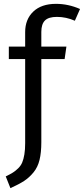

<svg xmlns="http://www.w3.org/2000/svg" viewBox="-20 -768 436 998"><path d="M275.9 -680.2Q232.4 -680.2 213.6 -661.4Q194.8 -642.6 194.8 -602.1V-525.9H325.2L315.9 -460.9H194.8V-28.8Q194.8 25.4 185.5 63.2Q176.3 101.1 154.3 127.9Q132.3 154.8 105.5 172.4Q78.6 189.9 34.2 210L9.8 148.9Q33.2 137.7 47.1 128.9Q61 120.1 74.7 106.7Q88.4 93.3 95.5 76.4Q102.5 59.6 106.7 34.7Q110.8 9.8 110.8 -23.9V-460.9H25.9V-525.9H110.8V-601.1Q110.8 -667.5 153.1 -707.8Q195.3 -748 271 -748Q335 -748 396 -721.2L369.1 -660.2Q323.7 -680.2 275.9 -680.2Z"/></svg>

Font: Fira Sans Book
Style: Regular
Weight: 350
Designer: Carrois Corporate & Edenspiekermann AG
Foundry: Carrois Corporate GbR & Edenspiekermann AG
Version: Version 4.203;PS 004.203;hotconv 1.0.88;makeotf.lib2.5.64775